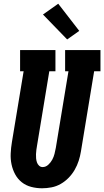

<svg xmlns="http://www.w3.org/2000/svg" viewBox="-20 -1004 560 1032"><path d="M206 8Q176 8 147.5 0.5Q119 -7 97 -24.5Q75 -42 61.5 -67Q48 -92 42 -120.5Q36 -149 37.5 -179.5Q39 -210 44 -240L107 -621H88V-735H278V-621H245L179 -221Q177 -210 175.5 -198.5Q174 -187 173.5 -175.5Q173 -164 174 -153Q175 -142 178.5 -131.5Q182 -121 190 -113.5Q198 -106 209 -106Q226 -106 239.5 -118.5Q253 -131 261 -146Q269 -161 273 -177Q277 -193 280 -209L348 -621H330V-735H520V-621H486L415 -190Q411 -165 403 -140Q395 -115 381.5 -91.5Q368 -68 349 -48.5Q330 -29 306.5 -15.5Q283 -2 257 3Q231 8 206 8ZM341 -792 211 -926 293 -984 406 -838Z"/></svg>

Font: Iosevka Slab Heavy
Style: Italic
Weight: 900
Italic angle: -9°
Monospace: yes
Designer: Belleve Invis
Foundry: Belleve Invis
Version: Version 11.1.0; ttfautohint (v1.8.3)